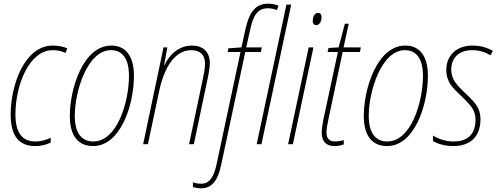

<svg xmlns="http://www.w3.org/2000/svg" viewBox="-20 -785 2704 1045"><path d="M171 10C208 10 235 1 256 -9V-35C230 -23 204 -15 173 -15C100 -15 64 -64 64 -163C64 -322 139 -512 267 -512C291 -512 316 -507 337 -497L346 -522C326 -531 297 -537 267 -537C115 -537 38 -325 38 -161C38 -46 83 10 171 10Z M487 10C634 10 709 -209 709 -373C709 -480 664 -537 586 -537C432 -537 360 -301 360 -154C360 -45 406 10 487 10ZM488 -15C422 -15 387 -64 387 -154C387 -289 456 -512 584 -512C649 -512 682 -461 682 -373C682 -228 617 -15 488 -15Z M759 0H785L845 -283C874 -425 935 -512 1021 -512C1067 -512 1096 -488 1096 -438C1096 -409 1088 -375 1081 -341L1009 0H1035L1105 -333C1113 -369 1122 -414 1122 -441C1122 -504 1084 -537 1024 -537C955 -537 901 -488 875 -430H873L891 -527H870Z M1075 240C1140 240 1168 187 1184 111L1315 -502H1400L1405 -527H1320L1341 -620C1357 -699 1381 -740 1438 -740C1456 -740 1474 -736 1487 -730L1496 -754C1484 -759 1462 -765 1441 -765C1369 -765 1337 -718 1316 -627L1294 -527L1223 -522L1219 -502H1289L1159 108C1145 172 1124 215 1075 215C1057 215 1043 212 1030 207V233C1039 236 1057 240 1075 240ZM1377 0H1403L1565 -760H1539Z M1701 -648C1721 -648 1730 -673 1730 -691C1730 -706 1724 -715 1711 -715C1691 -715 1682 -690 1682 -671C1682 -657 1689 -648 1701 -648ZM1548 0H1574L1686 -527H1660Z M1800 10C1822 10 1837 6 1851 1V-23C1839 -19 1824 -15 1803 -15C1771 -15 1757 -33 1757 -64C1757 -82 1761 -107 1768 -138L1845 -502H1939L1944 -527H1850L1878 -656H1857L1823 -527L1768 -524L1763 -502H1819L1741 -139C1735 -110 1731 -82 1731 -62C1731 -16 1755 10 1800 10Z M2087 10C2234 10 2309 -209 2309 -373C2309 -480 2264 -537 2186 -537C2032 -537 1960 -301 1960 -154C1960 -45 2006 10 2087 10ZM2088 -15C2022 -15 1987 -64 1987 -154C1987 -289 2056 -512 2184 -512C2249 -512 2282 -461 2282 -373C2282 -228 2217 -15 2088 -15Z M2447 10C2544 10 2595 -45 2595 -136C2595 -204 2557 -235 2506 -284C2464 -324 2436 -355 2436 -406C2436 -473 2481 -512 2550 -512C2594 -512 2627 -498 2649 -484L2663 -508C2638 -522 2603 -537 2551 -537C2466 -537 2409 -484 2409 -404C2409 -338 2447 -303 2490 -263C2536 -217 2568 -190 2568 -135C2568 -60 2532 -15 2448 -15C2402 -15 2363 -31 2337 -47V-17C2358 -5 2396 10 2447 10Z"/></svg>

Font: Noto Sans Condensed Thin
Style: Italic
Weight: 100
Width: 3
Italic angle: -12°
Designer: Monotype Design Team
Foundry: Monotype Imaging Inc.
Version: Version 2.013